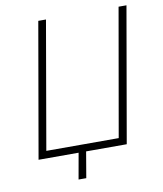

<svg xmlns="http://www.w3.org/2000/svg" viewBox="-91 -774 834 982"><g transform="rotate(-10 326.5 -282.5)"><path d="M633 -700H592L476 -38H100L215 -700H175L53 0H261L237 135H277L300 0H511Z"/></g></svg>

Font: Fixel Text 20240404 ExtraLight
Style: Italic
Weight: 200
Width: 4
Italic angle: -10°
Designer: AlfaBravo + MacPaw
Foundry: Kyrylo Tkachov, Marchela Mozhyna, Serhii Makarenko, Maria Weinstein, Zakhar Kryvoshyya
Version: Version 1.211;Glyphs 3.2 (3225)